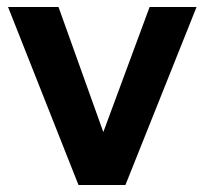

<svg xmlns="http://www.w3.org/2000/svg" viewBox="-20 -528 584 548"><path d="M3 -508H147L329 0H204ZM541 -508 338 0H219L407 -508Z"/></svg>

Font: Inclusive Sans
Style: Bold
Weight: 700
Designer: Olivia King
Foundry: Olivia King
Version: Version 2.004